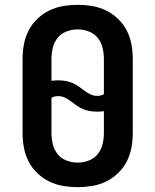

<svg xmlns="http://www.w3.org/2000/svg" viewBox="-20 -763 640 791"><path d="M300 8Q270 8 240 3Q210 -2 182.5 -15.5Q155 -29 133 -50.5Q111 -72 97.5 -98.5Q84 -125 78.5 -155Q73 -185 73 -215V-520Q73 -550 78.5 -580Q84 -610 97.5 -636.5Q111 -663 133 -684.5Q155 -706 182.5 -719.5Q210 -733 240 -738Q270 -743 300 -743Q330 -743 360 -738Q390 -733 417.5 -719.5Q445 -706 467 -684.5Q489 -663 502.5 -636.5Q516 -610 521.5 -580Q527 -550 527 -520V-215Q527 -185 521.5 -155Q516 -125 502.5 -98.5Q489 -72 467 -50.5Q445 -29 417.5 -15.5Q390 -2 360 3Q330 8 300 8ZM380 -368Q387 -368 394.5 -369.5Q402 -371 408 -375V-520Q408 -543 402.5 -566Q397 -589 382.5 -607Q368 -625 345.5 -633.5Q323 -642 300 -642Q277 -642 254.5 -633.5Q232 -625 217.5 -607Q203 -589 197.5 -566Q192 -543 192 -520V-430Q199 -431 206 -431.5Q213 -432 220 -432Q235 -432 249.5 -429.5Q264 -427 277.5 -421.5Q291 -416 303 -407.5Q315 -399 327 -390Q339 -381 352 -374.5Q365 -368 380 -368ZM300 -93Q323 -93 345.5 -101.5Q368 -110 382.5 -128Q397 -146 402.5 -169Q408 -192 408 -215V-305Q401 -304 394 -303.5Q387 -303 380 -303Q365 -303 350.5 -305.5Q336 -308 322.5 -313.5Q309 -319 297 -327.5Q285 -336 273 -345Q261 -354 248 -360.5Q235 -367 220 -367Q213 -367 205.5 -365.5Q198 -364 192 -360V-215Q192 -192 197.5 -169Q203 -146 217.5 -128Q232 -110 254.5 -101.5Q277 -93 300 -93Z"/></svg>

Font: Iosevka Aile
Style: Bold
Weight: 700
Designer: Belleve Invis
Foundry: Belleve Invis
Version: Version 28.0.1; ttfautohint (v1.8.4)